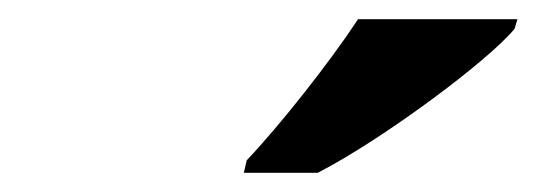

<svg xmlns="http://www.w3.org/2000/svg" viewBox="-20 -786 571 200"><path d="M234 -606H311C379 -641 489 -723 516 -756L519 -766H353C324 -722 273 -657 237 -619Z"/></svg>

Font: Noto Serif SemiCondensed Extra
Style: Italic
Weight: 800
Width: 4
Italic angle: -12°
Designer: Monotype Design Team
Foundry: Monotype Imaging Inc.
Version: Version 1.901